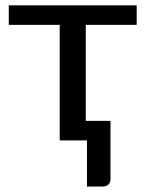

<svg xmlns="http://www.w3.org/2000/svg" viewBox="-20 -528 552 722"><path d="M367.5 173.5H307V0H204.5V-434.5H13V-508H494V-434.5H302.5V-73.5H395.5V144Q395.5 171.5 367.5 173.5Z"/></svg>

Font: Verano Sans Medium
Style: Regular
Weight: 500
Designer: Lukasz Dziedzic with Adam Twardoch and Botio Nikoltchev
Foundry: tyPoland Lukasz Dziedzic
Version: Version 3.001;December 28, 2019;FontCreator 12.0.0.2547 64-b